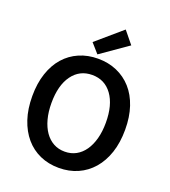

<svg xmlns="http://www.w3.org/2000/svg" viewBox="-158 -995 990 1121"><g transform="rotate(20 337.0 -434.5)"><path d="M337 12Q273 12 220 -11.5Q167 -35 129 -79.5Q91 -124 70 -187Q49 -250 49 -330Q49 -409 70 -471.5Q91 -534 129 -577Q167 -620 220 -643Q273 -666 337 -666Q401 -666 454 -643Q507 -620 545.5 -577Q584 -534 605 -471.5Q626 -409 626 -330Q626 -250 605 -187Q584 -124 545.5 -79.5Q507 -35 454 -11.5Q401 12 337 12ZM337 -89Q376 -89 407 -106Q438 -123 460 -154.5Q482 -186 494 -230.5Q506 -275 506 -330Q506 -440 460.5 -502.5Q415 -565 337 -565Q259 -565 213.5 -502.5Q168 -440 168 -330Q168 -275 180 -230.5Q192 -186 214 -154.5Q236 -123 267 -106Q298 -89 337 -89ZM323 -688 272 -746 429 -881 491 -805Z"/></g></svg>

Font: Processing Sans Pro Semibold
Style: Regular
Weight: 600
Designer: Paul D. Hunt
Foundry: Adobe Systems Incorporated
Version: Version 2.020;PS 2.000;hotconv 1.0.86;makeotf.lib2.5.63406